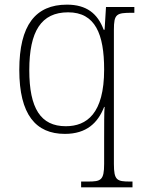

<svg xmlns="http://www.w3.org/2000/svg" viewBox="-20 -566 621 826"><path d="M329 240H550V215H540C483 215 470 210 470 139V-438C470 -506 481 -511 548 -511H558V-536H436L430 -438H426C400 -508 352 -546 268 -546C133 -546 63 -458 63 -265C63 -73 134 10 259 10C352 10 401 -37 428 -106H430C428 -85 428 -26 428 33V139C428 210 414 215 358 215H329ZM263 -23C155 -23 106 -100 106 -264C106 -431 157 -513 273 -513C390 -513 428 -419 428 -267C428 -77 353 -23 263 -23Z"/></svg>

Font: Noto Serif Myanmar ExtraLight
Style: Regular
Weight: 200
Designer: Ben Mitchell and the Monotype Design Team
Foundry: Monotype Imaging Inc.
Version: Version 2.106